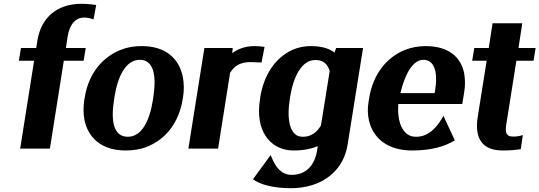

<svg xmlns="http://www.w3.org/2000/svg" viewBox="-20 -780 2832 1008"><path d="M79 -461H159L86 0H242L315 -461H419L430 -528H326L335 -588C346 -657 380 -688 423 -688C444 -687 457 -683 471 -678L485 -754C461 -757 437 -760 407 -760C283 -760 196 -691 176 -566L170 -528H90Z M423 -259C417 -220 417 -186 423 -153C441 -59 511 10 639 10C680 10 719 4 753 -10C850 -49 919 -135 939 -259L941 -269C947 -308 946 -342 940 -375C922 -469 853 -538 725 -538C684 -538 647 -532 613 -518C516 -479 445 -393 425 -269ZM579 -257 581 -271C598 -379 640 -466 714 -466C788 -466 802 -381 785 -271L783 -257C766 -147 725 -62 651 -62C575 -62 561 -146 579 -257Z M969 0H1125L1188 -398C1211 -435 1242 -454 1295 -454C1309 -454 1331 -452 1346 -452H1353L1369 -534C1354 -536 1334 -538 1317 -538C1266 -538 1227 -522 1199 -501L1202 -528H1053Z M1345 -258C1332 -179 1344 -112 1374 -67C1401 -25 1448 10 1523 10C1575 10 1616 1 1648 -13L1645 8C1632 93 1582 138 1512 138C1458 138 1427 99 1406 46L1401 34L1308 161C1346 190 1417 208 1508 208C1546 208 1581 203 1615 193C1709 165 1787 94 1805 -21L1886 -528H1745L1736 -504C1709 -525 1670 -538 1611 -538C1577 -538 1544 -531 1515 -518C1425 -477 1365 -387 1346 -268ZM1501 -256 1503 -270C1520 -377 1563 -465 1636 -465C1678 -465 1699 -444 1711 -408L1665 -121C1643 -85 1613 -62 1571 -62C1553 -62 1540 -66 1529 -76C1496 -105 1488 -172 1501 -256Z M1915 -246C1909 -211 1910 -179 1917 -148C1938 -56 2013 10 2143 10C2248 10 2316 -12 2368 -43L2308 -172L2300 -158C2264 -97 2220 -62 2165 -62C2147 -62 2134 -65 2121 -74C2086 -97 2065 -151 2071 -234H2407L2417 -296C2423 -332 2422 -364 2417 -394C2401 -479 2336 -538 2215 -538C2176 -538 2139 -531 2106 -518C2009 -479 1938 -389 1918 -265ZM2082 -291C2106 -391 2147 -466 2203 -466C2257 -466 2281 -409 2264 -304L2262 -291Z M2459 -461H2535L2488 -166C2470 -52 2513 10 2619 10C2656 10 2685 8 2714 3L2725 -71C2709 -66 2696 -63 2675 -63C2641 -63 2630 -78 2638 -127L2691 -461H2781L2792 -528H2702L2722 -658H2566L2546 -528H2470Z"/></svg>

Font: Aerodynamic
Style: BdObl
Weight: 500
Designer: Google
Version: Version 2.000980; 2014